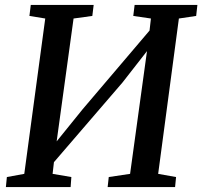

<svg xmlns="http://www.w3.org/2000/svg" viewBox="-20 -763 825 783"><path d="M4 0 8 -41 79 -54 164.5 -687.5 100 -698 105.5 -743H362L356.5 -698L280 -687.5L205 -142.5L184 -153L317 -317.5L621 -675L584 -587.5L595.5 -687.5L523.5 -698L529 -743H785L780 -698L709.5 -687.5L625 -54L698 -41L694 0H419L423.5 -41L510.5 -54L585.5 -598.5L607.5 -590.5L479.5 -426.5L168 -64.5L203.5 -132.5L194.5 -54L271 -41L268 0Z"/></svg>

Font: Merriweather 20pt Medium
Style: Italic
Weight: 500
Italic angle: -7.8°
Version: Version 2.101